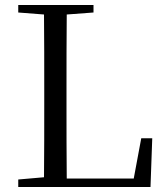

<svg xmlns="http://www.w3.org/2000/svg" viewBox="-20 -748 665 768"><path d="M53 -698 156 -690C157 -592 157 -491 157 -391V-329C157 -235 157 -137 156 -39L53 -30V0H582L589 -195H545L515 -34H247C246 -134 246 -234 246 -320V-378C246 -490 246 -591 247 -690L354 -698V-728H53Z"/></svg>

Font: Harano Aji Mincho KR
Style: Regular
Weight: 400
Foundry: Masamichi Hosoda
Version: HaranoAjiMinchoKR-Regular version 20230610;ttx 4.39.4